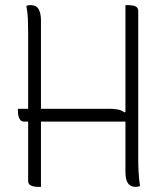

<svg xmlns="http://www.w3.org/2000/svg" viewBox="-20 -725 640 750"><path d="M83 -702Q88 -704 92 -704.5Q96 -705 100 -705Q122 -705 131 -689Q140 -673 140 -645Q140 -563 140 -482Q140 -401 140 -320Q140 -239 140 -158.5Q140 -78 140 5Q138 5 135 5Q132 5 130 5Q119 5 110 3Q101 1 95.5 -4Q90 -9 90 -18Q90 -116 90 -211.5Q90 -307 90 -402.5Q90 -498 90 -595Q90 -623 89 -649.5Q88 -676 83 -702ZM50 -300H409Q427 -300 441.5 -297Q456 -294 466 -286L495 -301V-250H73Q67 -250 63 -253Q59 -256 56 -261.5Q53 -267 51.5 -274.5Q50 -282 50 -290ZM527 2Q523 3 519 4Q515 5 510 5Q497 5 488 -1Q479 -7 474.5 -20.5Q470 -34 470 -55Q470 -138 470 -218.5Q470 -299 470 -380Q470 -461 470 -542Q470 -623 470 -705Q472 -705 475 -705Q478 -705 480 -705Q488 -705 495.5 -704Q503 -703 508.5 -700.5Q514 -698 517 -693.5Q520 -689 520 -682Q520 -609 520 -537Q520 -465 520 -393.5Q520 -322 520 -250Q520 -178 520 -105Q520 -77 521.5 -50.5Q523 -24 527 2Z"/></svg>

Font: Recursive Monospace Casual Light
Style: Regular
Weight: 300
Version: Version 1.047